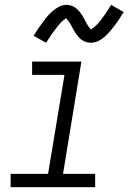

<svg xmlns="http://www.w3.org/2000/svg" viewBox="-20 -775 540 795"><path d="M24 0V-55H179L247 -465H113V-520H317L241 -55H374V0ZM356 -598Q346 -598 336.5 -601Q327 -604 319 -609.5Q311 -615 305 -622Q299 -629 293.5 -637Q288 -645 284 -652.5Q280 -660 275 -669.5Q270 -679 264.5 -686Q259 -693 255 -699Q253 -699 249.5 -696.5Q246 -694 243 -691.5Q240 -689 236 -685.5Q232 -682 230.5 -680Q229 -678 227 -675.5Q225 -673 222.5 -670.5Q220 -668 218 -665.5Q216 -663 214 -660Q212 -657 209.5 -654Q207 -651 204.5 -647.5Q202 -644 199.5 -640.5Q197 -637 194 -633Q191 -629 188.5 -625Q186 -621 183 -616.5Q180 -612 177 -607.5Q174 -603 171 -598L119 -627Q130 -645 140.5 -660Q151 -675 160.5 -687.5Q170 -700 178 -709.5Q186 -719 199 -730Q212 -741 226 -748Q240 -755 256 -755Q262 -755 268.5 -753.5Q275 -752 281 -749.5Q287 -747 292 -743Q297 -739 301.5 -735Q306 -731 310 -726Q314 -721 317.5 -715.5Q321 -710 324 -705Q327 -700 330 -694.5Q333 -689 336.5 -682.5Q340 -676 343 -670.5Q346 -665 349.5 -661.5Q353 -658 356 -653Q358 -654 361.5 -656Q365 -658 368 -660.5Q371 -663 375 -667Q379 -671 381 -673Q383 -675 385 -677Q387 -679 389 -681.5Q391 -684 393 -686.5Q395 -689 397.5 -692Q400 -695 402 -698Q404 -701 406.5 -704.5Q409 -708 412 -711.5Q415 -715 417.5 -719Q420 -723 422.5 -727Q425 -731 428 -735.5Q431 -740 434 -745Q437 -750 440 -755L492 -725Q481 -707 471 -692Q461 -677 451.5 -665Q442 -653 433.5 -643Q425 -633 412.5 -622Q400 -611 385.5 -604.5Q371 -598 356 -598Z"/></svg>

Font: Iosevka SS04 Light Oblique
Style: Regular
Weight: 300
Italic angle: -9°
Monospace: yes
Designer: Belleve Invis
Foundry: Belleve Invis
Version: Version 19.0.0; ttfautohint (v1.8.4)